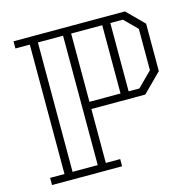

<svg xmlns="http://www.w3.org/2000/svg" viewBox="-114 -916 1041 1032"><g transform="rotate(-15 406.5 -400.0)"><path d="M763 -707V-443L660 -340H360V-40H440V0H50V-40H130V-760H50V-800H670ZM315 -40V-760H175V-40ZM360 -380H533V-760H360ZM718 -690 648 -760H578V-380H638L718 -460Z"/></g></svg>

Font: Kumar One Outline
Style: Regular
Weight: 400
Designer: Parimal Parmar
Foundry: Indian Type Foundry
Version: Version 1.000;PS 1.000;hotconv 1.0.88;makeotf.lib2.5.647800